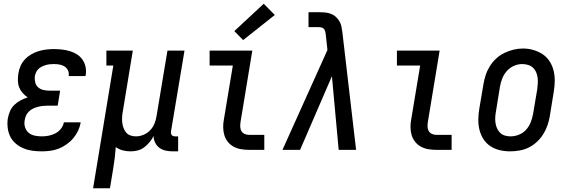

<svg xmlns="http://www.w3.org/2000/svg" viewBox="-20 -800 3040 1025"><path d="M203 8Q177 8 152 4.5Q127 1 104.5 -8.5Q82 -18 63.5 -34Q45 -50 34.5 -71.5Q24 -93 21 -118.5Q18 -144 22 -169Q26 -189 34 -207.5Q42 -226 57 -240.5Q72 -255 90.5 -264.5Q109 -274 128 -280Q113 -290 101 -303.5Q89 -317 82.5 -333.5Q76 -350 75.5 -369Q75 -388 78 -407Q81 -428 89.5 -447.5Q98 -467 113 -483Q128 -499 147 -510Q166 -521 186 -527Q206 -533 226.5 -535.5Q247 -538 268 -538Q290 -538 311.5 -535.5Q333 -533 353 -527Q373 -521 390.5 -510Q408 -499 420 -482Q432 -465 436.5 -444Q441 -423 438 -402Q437 -400 437 -398Q437 -396 436 -394H346Q346 -394 346.5 -395Q347 -396 347 -397Q349 -412 342.5 -425Q336 -438 324 -445.5Q312 -453 297.5 -455.5Q283 -458 268 -458Q257 -458 246.5 -457Q236 -456 225.5 -453Q215 -450 204.5 -445Q194 -440 186 -432.5Q178 -425 173 -414.5Q168 -404 166 -394Q164 -377 168 -360.5Q172 -344 184 -333.5Q196 -323 212.5 -319.5Q229 -316 246 -316H301L288 -236H233Q220 -236 207.5 -234.5Q195 -233 182 -229.5Q169 -226 157 -220.5Q145 -215 135 -205.5Q125 -196 119.5 -184Q114 -172 112 -159Q108 -140 113.5 -121.5Q119 -103 132.5 -91.5Q146 -80 165 -76Q184 -72 203 -72Q221 -72 239.5 -75.5Q258 -79 275.5 -88Q293 -97 305.5 -113Q318 -129 321 -147H411Q407 -124 397 -102.5Q387 -81 371.5 -62.5Q356 -44 335.5 -29.5Q315 -15 293 -6.5Q271 2 248 5Q225 8 203 8Z M477 205 585 -450H548V-530H689L636 -207Q633 -192 632 -176.5Q631 -161 632.5 -146.5Q634 -132 639 -118Q644 -104 653 -93Q662 -82 676 -77Q690 -72 706 -72Q726 -72 746.5 -80.5Q767 -89 782 -105Q797 -121 805 -141Q813 -161 816 -182L874 -530H965L893 -99Q892 -93 893 -88Q894 -83 897 -79Q900 -75 905 -73.5Q910 -72 916 -72H931V8H902Q883 8 864.5 4Q846 0 831.5 -10.5Q817 -21 808.5 -38Q800 -55 800 -74Q791 -56 778 -40.5Q765 -25 749 -13Q733 -1 714 3.5Q695 8 677 8Q655 8 634.5 2.5Q614 -3 598 -15Q596 15 592.5 44Q589 73 584 102L567 205Z M1310 0Q1288 0 1267 -3.5Q1246 -7 1228 -16.5Q1210 -26 1197 -42Q1184 -58 1178 -77.5Q1172 -97 1171.5 -118.5Q1171 -140 1175 -161L1223 -450H1099V-530H1327L1264 -148Q1262 -136 1262.5 -123Q1263 -110 1269 -100Q1275 -90 1286 -85Q1297 -80 1310 -80H1391V0ZM1278 -586 1231 -634 1388 -780 1447 -720Z M1488 0 1728 -533 1719 -617Q1718 -625 1716 -632.5Q1714 -640 1709.5 -645.5Q1705 -651 1697.5 -653Q1690 -655 1682 -655H1627V-735H1682Q1699 -735 1715 -733.5Q1731 -732 1746 -726.5Q1761 -721 1772.5 -710.5Q1784 -700 1792 -686.5Q1800 -673 1803 -657.5Q1806 -642 1808 -626L1881 0H1788L1752 -393L1582 0Z M2310 0Q2288 0 2267 -3.5Q2246 -7 2228 -16.5Q2210 -26 2197 -42Q2184 -58 2178 -77.5Q2172 -97 2171.5 -118.5Q2171 -140 2175 -161L2223 -450H2099V-530H2327L2264 -148Q2262 -136 2262.5 -123Q2263 -110 2269 -100Q2275 -90 2286 -85Q2297 -80 2310 -80H2391V0Z M2703 8Q2675 8 2647.5 1.5Q2620 -5 2597.5 -20Q2575 -35 2560.5 -58Q2546 -81 2539.5 -107.5Q2533 -134 2533.5 -163Q2534 -192 2539 -221L2561 -351Q2565 -375 2573 -399.5Q2581 -424 2595 -446.5Q2609 -469 2629 -487.5Q2649 -506 2673 -517.5Q2697 -529 2722 -535Q2747 -541 2772 -541Q2801 -541 2828 -533Q2855 -525 2877.5 -510Q2900 -495 2914.5 -472Q2929 -449 2935.5 -422.5Q2942 -396 2941.5 -367Q2941 -338 2936 -309L2915 -179Q2911 -155 2902.5 -130.5Q2894 -106 2880 -83.5Q2866 -61 2846 -42.5Q2826 -24 2802.5 -12.5Q2779 -1 2753.5 3.5Q2728 8 2703 8ZM2705 -72Q2728 -72 2750.5 -81Q2773 -90 2789 -108Q2805 -126 2813.5 -148Q2822 -170 2826 -193L2848 -323Q2850 -338 2851 -354.5Q2852 -371 2850 -386Q2848 -401 2842 -415Q2836 -429 2825 -439Q2814 -449 2799 -453.5Q2784 -458 2768 -458Q2745 -458 2723.5 -448.5Q2702 -439 2686 -421Q2670 -403 2661.5 -381.5Q2653 -360 2649 -337L2628 -207Q2625 -192 2624 -176Q2623 -160 2625 -145Q2627 -130 2633 -116Q2639 -102 2649.5 -91.5Q2660 -81 2674.5 -76.5Q2689 -72 2705 -72Z"/></svg>

Font: Iosevka Slab Medium Oblique
Style: Regular
Weight: 500
Italic angle: -9°
Monospace: yes
Designer: Belleve Invis
Foundry: Belleve Invis
Version: Version 11.1.1; ttfautohint (v1.8.3)